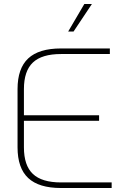

<svg xmlns="http://www.w3.org/2000/svg" viewBox="-20 -943 630 963"><path d="M68 -204V-496Q68 -600 121.5 -650Q175 -700 286 -700H531V-672H286Q190 -672 145 -629.5Q100 -587 100 -496V-365H477V-337H100V-204Q100 -113 145 -70.5Q190 -28 286 -28H540V0H286Q175 0 121.5 -50Q68 -100 68 -204ZM403 -923H441L349 -785H322Z"/></svg>

Font: KoHo ExtraLight
Style: Regular
Weight: 275
Version: Version 1.000; ttfautohint (v1.6)